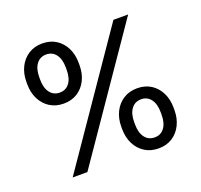

<svg xmlns="http://www.w3.org/2000/svg" viewBox="-129 -884 1089 1041"><g transform="rotate(-20 415.5 -363.5)"><path d="M64.5 -558.6V-573.2Q64.5 -620.6 83.3 -658.2Q102.1 -695.8 136 -717.5Q169.9 -739.3 215.8 -739.3Q261.7 -739.3 295.4 -717.5Q329.1 -695.8 347.7 -658.2Q366.2 -620.6 366.2 -573.2V-558.6Q366.2 -511.2 347.7 -473.6Q329.1 -436 295.4 -414.3Q261.7 -392.6 215.8 -392.6Q169.9 -392.6 136 -414.3Q102.1 -436 83.3 -473.6Q64.5 -511.2 64.5 -558.6ZM464.8 -154.3V-168.9Q464.8 -216.3 483.6 -253.9Q502.4 -291.5 536.4 -313.2Q570.3 -335 616.2 -335Q662.1 -335 695.8 -313.2Q729.5 -291.5 748 -253.9Q766.6 -216.3 766.6 -168.9V-154.3Q766.6 -106.9 748 -69.3Q729.5 -31.7 695.8 -10Q662.1 11.7 616.2 11.7Q570.3 11.7 536.4 -10Q502.4 -31.7 483.6 -69.3Q464.8 -106.9 464.8 -154.3ZM123 0 623 -727.5H708L208 0ZM539.1 -168.9V-154.3Q539.1 -106.4 559.8 -79.1Q580.6 -51.8 616.2 -51.8Q651.4 -51.8 671.9 -79.1Q692.4 -106.4 692.4 -154.3V-168.9Q692.4 -216.8 671.9 -244.1Q651.4 -271.5 616.2 -271.5Q580.6 -271.5 559.8 -244.1Q539.1 -216.8 539.1 -168.9ZM138.7 -573.2V-558.6Q138.7 -510.7 159.4 -483.4Q180.2 -456.1 215.8 -456.1Q251 -456.1 271.5 -483.4Q292 -510.7 292 -558.6V-573.2Q292 -621.1 271.5 -648.4Q251 -675.8 215.8 -675.8Q180.2 -675.8 159.4 -648.4Q138.7 -621.1 138.7 -573.2Z"/></g></svg>

Font: Inter Display
Style: Regular
Weight: 400
Designer: Rasmus Andersson
Foundry: rsms
Version: Version 4.000;git-37864ae